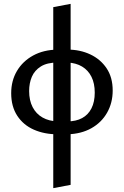

<svg xmlns="http://www.w3.org/2000/svg" viewBox="-20 -686 642 995"><path d="M256 289V-649L346 -666V272ZM279 10Q210 10 155.5 -14Q101 -38 69.5 -86Q38 -134 38 -203Q38 -268 68 -318.5Q98 -369 152 -398.5Q206 -428 279 -429V-362Q224 -362 191.5 -341.5Q159 -321 145 -288Q131 -255 131 -214Q131 -166 149 -131Q167 -96 200.5 -77Q234 -58 279 -57ZM330 10V-57Q374 -57 405.5 -74Q437 -91 454 -124.5Q471 -158 471 -206Q471 -254 454 -288Q437 -322 405.5 -341Q374 -360 330 -362V-429Q395 -429 448 -404Q501 -379 532.5 -332Q564 -285 564 -217Q564 -153 535 -102Q506 -51 453.5 -21.5Q401 8 330 10Z"/></svg>

Font: Ysabeau SemiBold
Style: Regular
Weight: 600
Designer: Christian Thalmann (Catharsis Fonts)
Version: Version 2.000;gftools[0.9.27.dev2+g8671c4b]